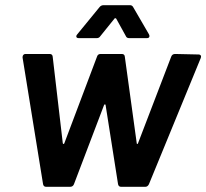

<svg xmlns="http://www.w3.org/2000/svg" viewBox="-20 -720 795 740"><path d="M146 -10 67 -498V-500Q67 -505 70 -508.5Q73 -512 78 -512H171Q182 -512 183 -502L222 -168Q223 -165 225 -165Q227 -165 228 -168L354 -502Q357 -512 368 -512H449Q460 -512 461 -502L507 -168Q507 -165 509 -165Q511 -165 512 -168L640 -502Q644 -512 655 -512L746 -510Q751 -510 753.5 -506.5Q756 -503 754 -497L554 -10Q549 0 540 0H447Q437 0 435 -10L387 -315Q386 -318 384.5 -318Q383 -318 381 -315L265 -10Q261 0 250 0H158Q148 0 146 -10ZM274 -580Q274 -584 278 -588L364 -693Q370 -700 379 -700H481Q489 -700 493 -693L554 -588Q556 -584 556 -581Q556 -573 546 -573H478Q468 -573 465 -581L428 -648Q426 -650 424 -650Q422 -650 421 -648L367 -581Q362 -573 353 -573H284Q274 -573 274 -580Z"/></svg>

Font: Barlow SemiBold
Style: Italic
Weight: 600
Italic angle: -7°
Designer: Jeremy Tribby
Foundry: Tribby Type
Version: Version 1.408